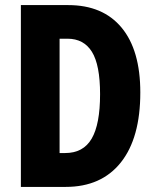

<svg xmlns="http://www.w3.org/2000/svg" viewBox="-20 -734 612 754"><path d="M531 -371Q531 -192 454.5 -96Q378 0 238 0H62V-714H248Q384 -714 457.5 -625.5Q531 -537 531 -371ZM373 -364Q373 -479 341 -530.5Q309 -582 245 -582H214V-133H236Q307 -133 340 -189.5Q373 -246 373 -364Z"/></svg>

Font: Noto Sans Lao ExtraCondensed ExtraBold
Style: Regular
Weight: 800
Width: 2
Designer: Monotype Design Team
Foundry: Monotype Imaging Inc.
Version: Version 2.003; ttfautohint (v1.8.4.7-5d5b)